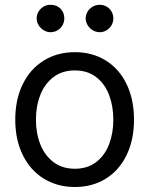

<svg xmlns="http://www.w3.org/2000/svg" viewBox="-20 -749 607 780"><path d="M42 -262.7Q42 -344.7 72.3 -406.7Q102.5 -468.8 157.7 -502.9Q212.9 -537.1 284.2 -537.1Q355.5 -537.1 410.2 -502.9Q464.8 -468.8 494.6 -406.7Q524.4 -344.7 524.4 -262.7Q524.4 -181.6 494.6 -119.6Q464.8 -57.6 410.2 -23.4Q355.5 10.7 284.2 10.7Q212.9 10.7 157.7 -23.4Q102.5 -57.6 72.3 -119.6Q42 -181.6 42 -262.7ZM440.4 -262.7Q440.4 -317.4 423.3 -362.8Q406.2 -408.2 371.1 -435.5Q335.9 -462.9 284.2 -462.9Q232.4 -462.9 196.8 -435.5Q161.1 -408.2 143.6 -362.8Q126 -317.4 126 -262.7Q126 -208 143.6 -163.1Q161.1 -118.2 196.8 -90.8Q232.4 -63.5 284.2 -63.5Q335.9 -63.5 371.1 -90.8Q406.2 -118.2 423.3 -163.1Q440.4 -208 440.4 -262.7ZM128.9 -673.8Q128.9 -689.5 136.7 -702.1Q144.5 -714.8 157.2 -722.2Q169.9 -729.5 184.6 -729.5Q201.2 -729.5 213.9 -722.7Q226.6 -715.8 233.9 -703.1Q241.2 -690.4 241.2 -673.8Q241.2 -659.2 233.9 -646.5Q226.6 -633.8 213.9 -626Q201.2 -618.2 184.6 -618.2Q170.9 -618.2 157.7 -626Q144.5 -633.8 136.7 -647Q128.9 -660.2 128.9 -673.8ZM328.1 -673.8Q328.1 -689.5 335.9 -702.1Q343.8 -714.8 356.9 -722.2Q370.1 -729.5 384.8 -729.5Q400.4 -729.5 413.1 -722.2Q425.8 -714.8 433.1 -702.1Q440.4 -689.5 440.4 -673.8Q440.4 -659.2 433.1 -646.5Q425.8 -633.8 413.1 -626Q400.4 -618.2 384.8 -618.2Q370.1 -618.2 356.9 -626Q343.8 -633.8 335.9 -647Q328.1 -660.2 328.1 -673.8Z"/></svg>

Font: Pretendard GOV Variable
Style: Regular
Weight: 400
Designer: Base glyphs from Inter by Rasmus Andersson; Hangul glyphs from Noto Sans CJK(Source Han Sans) by Jang Soo-young and Kang
Foundry: Kil Hyung-jin
Version: Version 1.307;Glyphs 3.2 (3192)